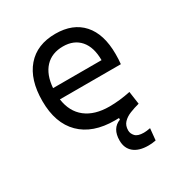

<svg xmlns="http://www.w3.org/2000/svg" viewBox="-172 -652 929 983"><g transform="rotate(-30 293.0 -160.0)"><path d="M422.4 207Q367.2 207 336.9 181.9Q306.6 156.7 306.6 110.8Q306.6 39.6 361.8 18.6V9.3Q350.1 9.8 337.9 9.8Q207.5 9.8 136.5 -60.5Q65.4 -130.9 65.4 -261.7Q65.4 -387.7 125.5 -457.5Q185.5 -527.3 294.9 -527.3Q397.9 -527.3 454.3 -464.4Q510.7 -401.4 510.7 -283.2Q510.7 -250.5 507.8 -224.6H147.5Q158.2 -147.5 210.4 -106.7Q262.7 -65.9 349.6 -65.9Q410.2 -65.9 474.6 -79.6L485.4 -3.9Q455.6 3.9 429.4 14.4Q403.3 24.9 387 42.2Q370.6 59.6 370.6 88.4Q370.6 106.9 385 122.6Q399.4 138.2 435.1 138.2Q451.2 138.2 473.6 133.8L466.8 202.6Q454.6 205.1 443.4 206.1Q432.1 207 422.4 207ZM146 -292H432.6Q432.6 -368.7 396.5 -410.2Q360.4 -451.7 295.9 -451.7Q230 -451.7 190.9 -410.2Q151.9 -368.7 146 -292Z"/></g></svg>

Font: CaskaydiaMono NF SemiLight
Style: Regular
Weight: 350
Designer: Aaron Bell
Foundry: Saja Typeworks
Version: Version 2111.001; ttfautohint (v1.8.4);Nerd Fonts 3.1.1